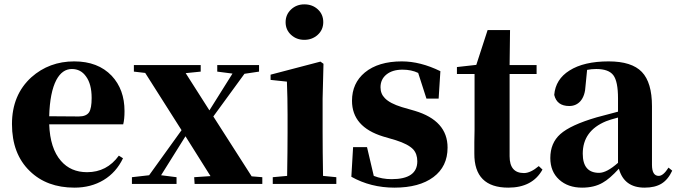

<svg xmlns="http://www.w3.org/2000/svg" viewBox="-20 -845 3108 882"><path d="M322 17Q195 17 117 -59Q35 -138 35 -275Q35 -409 124 -490Q206 -563 321 -563Q430 -563 493 -497Q552 -434 552 -335Q552 -297 546 -274H206Q210 -163 260 -106Q305 -54 380 -54Q471 -54 526 -130L545 -118Q514 -53 456 -18Q398 17 322 17ZM342 -310Q376 -310 389 -329Q401 -347 401 -395Q401 -459 375 -494Q351 -528 310 -528Q266 -528 239 -478Q209 -421 206 -311Z M586 0V-31L665 -40L814 -247L647 -510L595 -516V-546H902V-516L833 -509L942 -338L1048 -507L978 -516V-546H1170V-516L1103 -506L960 -310L1136 -35L1185 -31V0H874L872 -31L947 -36L832 -219L720 -40L791 -31V0Z M1233 0V-31L1299 -37Q1301 -155 1301 -238V-318Q1301 -394 1298 -470L1223 -478V-502L1452 -562L1466 -552L1462 -392V-238Q1462 -153 1464 -37L1525 -31V0ZM1378 -825Q1415 -825 1440 -802Q1465 -779 1465 -743.5Q1465 -708 1439.5 -685Q1414 -662 1378 -662Q1342 -662 1317 -685Q1292 -708 1292 -743Q1292 -778 1317 -801.5Q1342 -825 1378 -825Z M1792 17Q1683 17 1594 -33L1602 -169H1666L1697 -37Q1735 -22 1779 -22Q1897 -22 1897 -104Q1897 -138 1878 -159Q1855 -183 1798 -201L1740 -218Q1597 -262 1597 -382Q1597 -463 1656 -512Q1718 -563 1826 -563Q1911 -563 2003 -518L1995 -392H1939L1901 -510Q1870 -525 1829 -525Q1783 -525 1755.5 -503Q1728 -481 1728 -444Q1728 -414 1748 -394Q1771 -370 1826 -353L1885 -336Q2036 -291 2036 -167Q2036 -80 1971 -31.5Q1906 17 1792 17Z M2315 17Q2158 17 2159 -140Q2159 -159 2159 -192Q2160 -227 2160 -249V-505H2079V-537L2168 -547L2220 -707H2323L2321 -546H2445V-505H2321V-127Q2321 -50 2387 -50Q2417 -50 2455 -82L2472 -66Q2426 17 2315 17Z M2654 17Q2589 17 2548.5 -20Q2508 -57 2508 -119Q2508 -188 2554 -229Q2601 -271 2721 -306Q2749 -314 2819 -332V-393Q2819 -471 2797.5 -499.5Q2776 -528 2719 -528Q2697 -528 2677 -524L2670 -453Q2668 -405 2646 -380Q2626 -358 2595 -358Q2538 -358 2526 -409Q2532 -481 2596 -521Q2662 -563 2776 -563Q2882 -563 2928.5 -514.5Q2975 -466 2975 -357V-88Q2975 -37 3006 -37Q3027 -37 3051 -75L3068 -61Q3049 -20 3019 -1.5Q2989 17 2941 17Q2847 17 2823 -70Q2780 -23 2749 -6Q2710 17 2654 17ZM2732 -51Q2767 -51 2819 -97V-305Q2781 -295 2764 -288Q2657 -244 2657 -139Q2657 -51 2732 -51ZM2605 -504 2621 -510Z"/></svg>

Font: GenRyuMin TW H
Style: Regular
Weight: 900
Version: Version 1.501;PS 1;hotconv 16.6.51;makeotf.lib2.5.65220